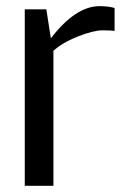

<svg xmlns="http://www.w3.org/2000/svg" viewBox="-20 -601 446 621"><path d="M301.8 -581.1Q329.6 -581.1 350.6 -575.2V-501Q340.8 -502.9 311.5 -502.9Q282.2 -502.9 231.2 -482.7Q180.2 -462.4 152.8 -436.5V0H60.1V-570.8H129.9L144.5 -477.1Q224.6 -581.1 301.8 -581.1Z"/></svg>

Font: Dhyana
Style: Regular
Weight: 400
Foundry: Vernon Adams
Version: Version 1.002; ttfautohint (v0.8.51-6076)